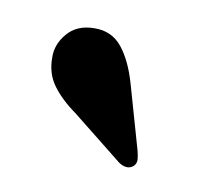

<svg xmlns="http://www.w3.org/2000/svg" viewBox="-46 -731 328 299"><g transform="rotate(15 118.0 -581.0)"><path d="M151 -610 188.5 -512Q191 -505 192 -499Q193 -493 189 -488Q180.5 -479 166 -486.5L80 -543.5Q54.5 -558.5 39.5 -575.8Q24.5 -593 22.5 -618Q20 -638.5 33.5 -657.5Q47 -676.5 74 -679Q101.5 -682 119.8 -663Q138 -644 151 -610Z"/></g></svg>

Font: Fraunces 144pt S050
Style: Bold
Weight: 700
Version: Version 1.000; ttfautohint (v1.8.3)